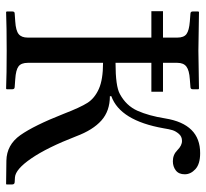

<svg xmlns="http://www.w3.org/2000/svg" viewBox="-44 -648 693 646"><g transform="rotate(90 303.0 -324.5)"><path d="M18.1 0V-19Q18.1 -26.9 24.9 -26.9L51.8 -28.8Q82.5 -30.8 94.2 -40.3Q106 -49.8 106 -70.8V-486.8H17.1V-525.9H106V-574.2Q106 -596.2 94 -605Q82 -613.8 51.8 -616.2L25.9 -618.2Q18.1 -618.2 18.1 -626V-645L20 -647Q120.1 -645 150.1 -645Q180.2 -645 277.8 -647L279.8 -645V-626Q279.8 -618.2 272 -618.2L246.1 -616.2Q216.3 -614.3 203.6 -604.7Q190.9 -595.2 190.9 -574.2V-525.9H288.1V-486.8H190.9V-366.2Q270 -366.2 295.9 -380.9Q335 -401.9 352.1 -439.9Q369.1 -478 377.9 -533.2Q397 -651.4 495.1 -650.9Q531.2 -650.9 548.6 -635Q565.9 -619.1 565.9 -599.1Q565.9 -579.1 553 -569.1Q540 -559.1 522 -559.1Q500 -559.1 484.9 -574.2Q468.8 -590.3 453.1 -589.8Q439 -589.8 429.9 -579.3Q420.9 -568.8 417.5 -557.9Q414.1 -546.9 411.1 -527.8Q385.3 -381.8 303.2 -352.1V-347.2Q353 -347.2 385 -318.6Q417 -290 438 -233.9Q476.1 -135.7 512.5 -82.8Q548.8 -29.8 576.2 -27.8L591.8 -26.9Q599.6 -26.9 600.1 -19V0L599.1 2L520 1Q466.8 0 434.3 -45.9Q401.9 -91.8 362.8 -190.9Q340.8 -248 325.4 -272Q310.1 -295.9 278.6 -310.1Q247.1 -324.2 190.9 -324.2V-70.8Q190.9 -48.8 202.9 -39.8Q214.8 -30.8 246.1 -28.8L272 -26.9Q279.8 -26.9 279.8 -19V0L277.8 2Q230 0 150.9 0Q68.8 0 20 2Z"/></g></svg>

Font: Linux Libertine Capitals
Style: Small Caps
Weight: 400
Designer: Philipp H. Poll
Foundry: Philipp H. Poll
Version: Version 5.1.3